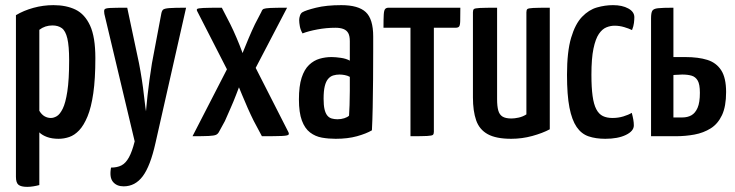

<svg xmlns="http://www.w3.org/2000/svg" viewBox="-20 -530 2860 747"><path d="M86 197Q62 197 52 189Q42 181 42 158V-471Q72 -489 110 -499.5Q148 -510 188 -510Q238 -510 274 -492.5Q310 -475 330.5 -430.5Q351 -386 351 -304Q351 -223 343 -167.5Q335 -112 320.5 -77Q306 -42 288 -23Q270 -4 249.5 3Q229 10 208 10Q182 10 163 3Q144 -4 133 -15V190Q122 193 109.5 195Q97 197 86 197ZM178 -71Q189 -71 201 -78Q213 -85 224 -107Q235 -129 242 -174.5Q249 -220 249 -295Q249 -351 242 -380.5Q235 -410 220.5 -420.5Q206 -431 184 -431Q155 -431 133 -414V-99Q142 -84 153.5 -77.5Q165 -71 178 -71Z M461 195Q434 195 419.5 177.5Q405 160 412 122Q436 122 452.5 113.5Q469 105 481.5 82.5Q494 60 504 20L386 -476Q384 -488 386.5 -493Q389 -498 408.5 -499Q428 -500 475 -500L521 -283Q527 -252 532 -219.5Q537 -187 540 -159Q543 -131 545.5 -114Q548 -97 548 -97Q548 -97 549.5 -114Q551 -131 554 -158.5Q557 -186 561.5 -219Q566 -252 571 -283L607 -474Q609 -487 614 -492Q619 -497 639 -498.5Q659 -500 704 -500L585 26Q565 116 535.5 155.5Q506 195 461 195Z M729 0 871 -276 918 -309Q918 -309 926.5 -330.5Q935 -352 947.5 -381.5Q960 -411 972 -436L997 -484Q1000 -493 1006 -495.5Q1012 -498 1031.5 -499Q1051 -500 1097 -500L955 -228L920 -217Q920 -217 914 -201.5Q908 -186 898.5 -161Q889 -136 877 -109Q865 -82 855 -59L832 -17Q828 -9 820.5 -5.5Q813 -2 792 -1Q771 0 729 0ZM999 0 967 -60Q956 -82 944 -109Q932 -136 922 -160.5Q912 -185 905.5 -200.5Q899 -216 899 -216L879 -229L748 -485Q744 -492 747 -495Q750 -498 771 -499Q792 -500 843 -500L876 -436Q888 -412 900.5 -382.5Q913 -353 921 -331Q929 -309 929 -309L962 -291L1100 -20Q1106 -10 1102.5 -6Q1099 -2 1076.5 -1Q1054 0 999 0Z M1286 10Q1258 10 1232.5 5.5Q1207 1 1186.5 -14.5Q1166 -30 1154.5 -61Q1143 -92 1143 -143Q1143 -195 1153.5 -227.5Q1164 -260 1182.5 -277.5Q1201 -295 1223.5 -301.5Q1246 -308 1270 -308Q1285 -308 1306 -305Q1327 -302 1341 -294Q1341 -294 1341 -307Q1341 -320 1341 -338Q1341 -356 1341 -370Q1341 -390 1335 -401Q1329 -412 1316.5 -417Q1304 -422 1285 -422Q1250 -422 1215 -415.5Q1180 -409 1157 -400Q1149 -414 1146.5 -428Q1144 -442 1144 -452Q1144 -460 1147 -469Q1150 -478 1156 -482Q1169 -490 1209.5 -500Q1250 -510 1308 -510Q1374 -510 1403 -483Q1432 -456 1432 -388V-337Q1432 -280 1431.5 -221.5Q1431 -163 1430 -112Q1429 -61 1427 -23Q1405 -10 1369 0Q1333 10 1286 10ZM1293 -66Q1307 -66 1319.5 -70Q1332 -74 1338 -80Q1339 -95 1340 -121Q1341 -147 1341 -176.5Q1341 -206 1341 -231Q1332 -236 1321 -238Q1310 -240 1301 -240Q1288 -240 1276.5 -236.5Q1265 -233 1256.5 -223Q1248 -213 1243.5 -194.5Q1239 -176 1239 -146Q1239 -121 1242.5 -105.5Q1246 -90 1253 -81Q1260 -72 1270.5 -69Q1281 -66 1293 -66Z M1577 0V-422H1472Q1472 -456 1473 -473Q1474 -490 1478.5 -495Q1483 -500 1492 -500H1771Q1771 -465 1770.5 -448Q1770 -431 1766 -426.5Q1762 -422 1752 -422H1668V-17Q1668 -9 1664.5 -5.5Q1661 -2 1642 -1Q1623 0 1577 0Z M1969 10Q1910 10 1877.5 -8Q1845 -26 1832.5 -62Q1820 -98 1820 -151V-482Q1820 -491 1823.5 -494.5Q1827 -498 1847 -499Q1867 -500 1914 -500V-144Q1914 -117 1918.5 -100.5Q1923 -84 1935 -76.5Q1947 -69 1970 -69Q1982 -69 1998 -72.5Q2014 -76 2028 -85V-482Q2028 -491 2031.5 -494.5Q2035 -498 2054 -499Q2073 -500 2119 -500V-27Q2091 -12 2051 -1Q2011 10 1969 10Z M2335 10Q2298 10 2270 0.5Q2242 -9 2223.5 -36Q2205 -63 2195.5 -111.5Q2186 -160 2186 -239Q2186 -329 2202 -383Q2218 -437 2244.5 -464.5Q2271 -492 2302.5 -501Q2334 -510 2365 -510Q2401 -510 2424.5 -497Q2448 -484 2448 -463Q2448 -454 2446.5 -441Q2445 -428 2439 -413Q2427 -419 2408.5 -424.5Q2390 -430 2371 -430Q2355 -430 2339 -423.5Q2323 -417 2310 -398Q2297 -379 2289 -341Q2281 -303 2281 -239Q2281 -190 2285.5 -157Q2290 -124 2300 -105Q2310 -86 2325.5 -78.5Q2341 -71 2363 -71Q2385 -71 2405 -77Q2425 -83 2438 -91Q2442 -76 2444 -64.5Q2446 -53 2446 -42Q2446 -20 2415 -5Q2384 10 2335 10Z M2513 0V-459Q2513 -479 2517.5 -487.5Q2522 -496 2540 -498Q2558 -500 2600 -500V-308H2646Q2697 -308 2732 -297Q2767 -286 2786 -256.5Q2805 -227 2805 -172Q2805 -116 2789 -82Q2773 -48 2745 -30.5Q2717 -13 2682 -6.5Q2647 0 2608 0ZM2634 -73Q2655 -73 2670 -81.5Q2685 -90 2694 -110.5Q2703 -131 2703 -169Q2703 -202 2694.5 -216.5Q2686 -231 2671 -235.5Q2656 -240 2634 -240Q2630 -240 2624.5 -239.5Q2619 -239 2613.5 -239Q2608 -239 2604 -238.5Q2600 -238 2600 -238V-73Q2600 -73 2604 -73Q2608 -73 2613.5 -73Q2619 -73 2625 -73Q2631 -73 2634 -73Z"/></svg>

Font: Yanone Kaffeesatz Medium
Style: Regular
Weight: 500
Designer: Yanone (Cyrillic: Daniel Pouzeot, Huerta Tipografica, and Cyreal)
Foundry: Yanone
Version: Version 2.003